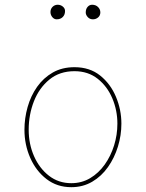

<svg xmlns="http://www.w3.org/2000/svg" viewBox="-20 -776 606 797"><path d="M289.1 -497.1Q352.5 -497.1 395.8 -462.4Q439 -427.7 461.4 -374Q483.9 -320.3 483.9 -262.7Q483.9 -214.4 469.5 -167.5Q455.1 -120.6 428.2 -82.5Q401.4 -44.4 362.8 -21.7Q324.2 1 275.9 1Q216.8 1 173.1 -32.7Q129.4 -66.4 105.5 -120.8Q81.5 -175.3 81.5 -237.3Q81.5 -285.6 94.7 -332Q107.9 -378.4 134 -415.5Q160.2 -452.6 199 -474.9Q237.8 -497.1 289.1 -497.1ZM289.1 -480.5Q227.5 -480.5 185.1 -445.8Q142.6 -411.1 120.8 -355.5Q99.1 -299.8 99.1 -237.3Q99.1 -178.2 121.3 -127.7Q143.6 -77.1 183.3 -46.4Q223.1 -15.6 275.9 -15.6Q319.3 -15.6 354.5 -36.6Q389.6 -57.6 414.8 -93Q439.9 -128.4 453.6 -172.4Q467.3 -216.3 467.3 -262.7Q467.3 -317.9 446.3 -367.7Q425.3 -417.5 385.5 -449Q345.7 -480.5 289.1 -480.5ZM396.5 -724.6Q396.5 -711.4 387.2 -703.6Q377.9 -695.8 365.7 -695.8Q352.5 -695.8 344.2 -705.1Q335.9 -714.4 335.9 -724.1Q335.9 -738.8 343.8 -747.6Q351.6 -756.3 362.3 -756.3Q377.4 -756.3 387 -746.8Q396.5 -737.3 396.5 -724.6ZM250 -730.5Q250 -714.8 240.5 -705.3Q231 -695.8 215.3 -695.8Q204.6 -695.8 197 -705.1Q189.5 -714.4 189.5 -726.1Q189.5 -738.8 198.2 -747.6Q207 -756.3 219.7 -756.3Q231.4 -756.3 240.7 -748.8Q250 -741.2 250 -730.5Z"/></svg>

Font: Mikhak-DS1-FD Thin
Style: Regular
Weight: 100
Designer: Amin Abedi
Version: Version 3.2